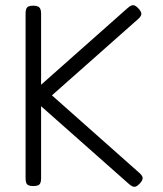

<svg xmlns="http://www.w3.org/2000/svg" viewBox="-20 -709 629 743"><path d="M108 11Q97 11 90.5 8Q84 5 81.5 -1.5Q79 -8 79 -19V-658Q79 -669 82 -675.5Q85 -682 91.5 -684.5Q98 -687 109 -687Q120 -687 126.5 -684Q133 -681 136 -674.5Q139 -668 139 -657V-381L474 -678Q483 -686 489.5 -688Q496 -690 502.5 -687Q509 -684 516 -676Q528 -663 527 -654Q526 -645 513 -634L181 -340L518 -41Q531 -30 532 -21Q533 -12 521 1Q514 9 507.5 12Q501 15 494.5 13Q488 11 479 3L139 -298V-18Q139 -7 136 -0.5Q133 6 126.5 8.5Q120 11 108 11Z"/></svg>

Font: Fredoka Light
Style: Regular
Weight: 300
Designer: Ben Nathan
Foundry: Milena B. Brandão, Ben Nathan
Version: Version 2.001